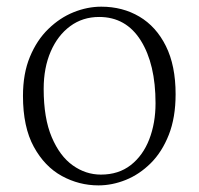

<svg xmlns="http://www.w3.org/2000/svg" viewBox="-20 -541 597 575"><path d="M274.9 14.2Q216.8 14.2 165.3 -13.9Q113.8 -42 81.3 -101.3Q48.8 -160.6 48.8 -253.9Q48.8 -320.8 69.6 -370.8Q90.3 -420.9 124.8 -454.3Q159.2 -487.8 200.4 -504.4Q241.7 -521 283.2 -521Q347.2 -521 397.5 -491.2Q447.8 -461.4 476.8 -403.1Q505.9 -344.7 505.9 -258.8Q505.9 -189 485.6 -137.5Q465.3 -85.9 431.4 -52.2Q397.5 -18.6 356.7 -2.2Q315.9 14.2 274.9 14.2ZM282.2 -18.1Q335 -18.1 371.6 -46.6Q408.2 -75.2 427 -123.8Q445.8 -172.4 445.8 -231.9Q445.8 -349.1 401.6 -419.7Q357.4 -490.2 276.9 -490.2Q227.5 -490.2 190.2 -462.6Q152.8 -435.1 131.8 -386.5Q110.8 -337.9 110.8 -274.9Q110.8 -187 135 -130.1Q159.2 -73.2 198 -45.7Q236.8 -18.1 282.2 -18.1Z"/></svg>

Font: Source Han Serif CN ExtraLight
Style: Regular
Weight: 250
Designer: Ryoko NISHIZUKA  (kana & ideographs); Frank Grießhammer (Latin, Greek & Cyrillic); Wenlong ZHANG  (bopomofo); Sandoll Co
Foundry: Adobe Systems Incorporated
Version: Version 1.001;PS 1.001;hotconv 16.6.54;makeotf.lib2.5.65590